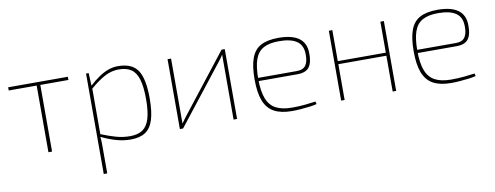

<svg xmlns="http://www.w3.org/2000/svg" viewBox="-60 -790 3351 1299"><g transform="rotate(-10 1616.0 -141.0)"><path d="M247 -480V0H222V-480ZM440 -480V-458H30V-480Z M786 -492Q881 -492 920.5 -434.5Q960 -377 960 -240Q960 -149 942.5 -93.5Q925 -38 887 -13Q849 12 786 12Q737 12 687.5 -2Q638 -16 585 -42V-61Q647 -36 692.5 -23.5Q738 -11 786 -11Q840 -11 872.5 -33.5Q905 -56 920 -106Q935 -156 935 -240Q935 -324 920 -374.5Q905 -425 872.5 -447Q840 -469 786 -469Q738 -469 692.5 -445.5Q647 -422 585 -369L587 -393Q623 -426 656 -448Q689 -470 721 -481Q753 -492 786 -492ZM583 -480 587 -393 589 -389V-54L586 -42Q589 -16 589 4.5Q589 25 589 51V210H565V-480Z M1518 -480V0H1494V-393Q1494 -406 1494 -419Q1494 -432 1494 -445H1493Q1487 -435 1479.5 -424.5Q1472 -414 1464 -404L1147 0H1125V-480H1149V-91Q1149 -77 1149 -63Q1149 -49 1149 -35H1150Q1158 -46 1166.5 -58Q1175 -70 1183 -80L1496 -480Z M1887 -492Q1981 -492 2028 -458Q2075 -424 2076 -356Q2078 -292 2055 -259.5Q2032 -227 1973 -227H1695V-249H1973Q2017 -249 2035 -276Q2053 -303 2051 -354Q2050 -414 2009 -441.5Q1968 -469 1888 -469Q1821 -469 1781 -447Q1741 -425 1723.5 -375.5Q1706 -326 1706 -243Q1706 -157 1726 -106Q1746 -55 1788.5 -33Q1831 -11 1898 -11Q1947 -11 1990 -15.5Q2033 -20 2061 -24L2065 -6Q2049 -1 2018.5 3Q1988 7 1954.5 9.5Q1921 12 1895 12Q1819 12 1772 -13.5Q1725 -39 1703 -95Q1681 -151 1681 -242Q1681 -334 1701.5 -389Q1722 -444 1767.5 -468Q1813 -492 1887 -492Z M2257 -480V0H2233V-480ZM2596 -267V-246H2251V-267ZM2611 -480V0H2587V-480Z M2980 -492Q3074 -492 3121 -458Q3168 -424 3169 -356Q3171 -292 3148 -259.5Q3125 -227 3066 -227H2788V-249H3066Q3110 -249 3128 -276Q3146 -303 3144 -354Q3143 -414 3102 -441.5Q3061 -469 2981 -469Q2914 -469 2874 -447Q2834 -425 2816.5 -375.5Q2799 -326 2799 -243Q2799 -157 2819 -106Q2839 -55 2881.5 -33Q2924 -11 2991 -11Q3040 -11 3083 -15.5Q3126 -20 3154 -24L3158 -6Q3142 -1 3111.5 3Q3081 7 3047.5 9.5Q3014 12 2988 12Q2912 12 2865 -13.5Q2818 -39 2796 -95Q2774 -151 2774 -242Q2774 -334 2794.5 -389Q2815 -444 2860.5 -468Q2906 -492 2980 -492Z"/></g></svg>

Font: Exo 2 Thin
Style: Regular
Weight: 250
Designer: Natanael Gama
Foundry: Natanael Gama
Version: Version 2.010